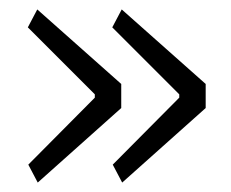

<svg xmlns="http://www.w3.org/2000/svg" viewBox="-20 -492 489 407"><path d="M40 -143 181 -285V-292L39 -434L59 -472L237 -314V-263L60 -105ZM219 -143 360 -285V-292L218 -434L238 -472L416 -314V-263L239 -105Z"/></svg>

Font: IBM Plex Sans Condensed Light
Style: Regular
Weight: 300
Width: 3
Designer: Mike Abbink, Paul van der Laan, Pieter van Rosmalen
Foundry: Bold Monday
Version: Version 3.201